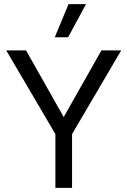

<svg xmlns="http://www.w3.org/2000/svg" viewBox="-20 -902 612 922"><path d="M309 -882H393L307 -723H243ZM562 -660 326 -258V0H246V-258L10 -660H105L286 -340L467 -660Z"/></svg>

Font: Elaine Sans
Style: Regular
Weight: 400
Designer: Wei Huang
Foundry: Wei Huang
Version: Version 2.001;December 24, 2019;FontCreator 12.0.0.2547 64-b